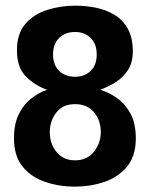

<svg xmlns="http://www.w3.org/2000/svg" viewBox="-20 -660 539 691"><path d="M250 11.7Q191.4 11.7 141.1 -5.9Q90.8 -23.4 60.5 -61.5Q30.3 -99.6 30.3 -162.1Q30.3 -212.9 46.9 -247.6Q63.5 -282.2 90.8 -304.2Q118.2 -326.2 149.4 -336.9Q105.5 -352.5 73.2 -384.8Q41 -417 41 -478.5Q41 -540 72.3 -575.2Q103.5 -610.4 151.9 -625Q200.2 -639.6 250 -639.6Q288.1 -639.6 324.7 -632.3Q361.3 -625 391.6 -606.9Q421.9 -588.9 439.9 -556.6Q458 -524.4 458 -474.6Q458 -435.5 440.9 -408.7Q423.8 -381.8 397 -364.7Q370.1 -347.7 340.8 -336.9Q373 -327.1 402.3 -306.2Q431.6 -285.2 450.2 -250Q468.8 -214.8 468.8 -162.1Q468.8 -97.7 436.5 -59.6Q404.3 -21.5 354.5 -4.9Q304.7 11.7 250 11.7ZM250 -83Q293.9 -83 318.4 -114.3Q342.8 -145.5 342.8 -184.6Q342.8 -226.6 318.4 -255.9Q293.9 -285.2 250 -285.2Q206.1 -285.2 182.6 -254.9Q159.2 -224.6 159.2 -184.6Q159.2 -142.6 183.6 -112.8Q208 -83 250 -83ZM250 -383.8Q284.2 -383.8 306.2 -404.8Q328.1 -425.8 328.1 -463.9Q328.1 -502 306.2 -523.4Q284.2 -544.9 250 -544.9Q214.8 -544.9 192.9 -523.4Q170.9 -502 170.9 -463.9Q170.9 -425.8 192.9 -404.8Q214.8 -383.8 250 -383.8Z"/></svg>

Font: Padauk Book
Style: Bold
Weight: 700
Designer: Debbi Hosken, Becca Hirsbrunner Spalinger
Foundry: SIL International
Version: Version 5.000